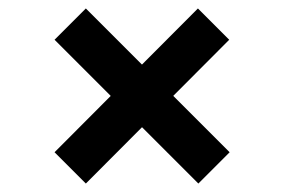

<svg xmlns="http://www.w3.org/2000/svg" viewBox="-20 -525 672 454"><path d="M449 -91 109 -431 183 -505 523 -165ZM183 -91 109 -165 448 -505 522 -431Z"/></svg>

Font: Figtree Light
Style: Bold
Weight: 700
Version: Version 2.002